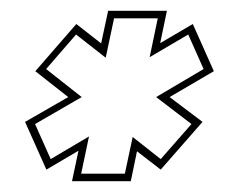

<svg xmlns="http://www.w3.org/2000/svg" viewBox="-20 -784 442 356"><path d="M113.5 -448 125.5 -504.5 66 -469.5 26.5 -558 106.5 -604 45.5 -652 121.5 -739.5 167.5 -703.5 180.5 -764H289.5L277 -704L337.5 -739.5L376.5 -652L294.5 -604L355.5 -558L278 -469.5L234 -503.5L222.5 -448ZM130.5 -462H211.5L226 -530L278 -489L335 -554L269.5 -604L357.5 -656L329 -720L257.5 -678L272.5 -750H191.5L176 -677L121 -720L65.5 -656L131.5 -604L45 -554L74 -489L145 -531Z"/></svg>

Font: Tourney Thin
Style: Italic
Weight: 100
Italic angle: -12°
Designer: Tyler Finck
Foundry: Etcetera Type Co
Version: Version 1.015